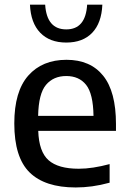

<svg xmlns="http://www.w3.org/2000/svg" viewBox="-20 -816 567 846"><path d="M313.5 10Q178 10 110.5 -56.2Q43 -122.5 43 -272Q43 -413 104.5 -482.8Q166 -552.5 273 -552.5Q378 -552.5 434.5 -482.5Q491 -412.5 491 -269.5V-239.5H148.5Q151.5 -147.5 194 -110Q236.5 -72.5 327 -72.5Q358 -72.5 392 -77.8Q426 -83 463 -93V-11Q422.5 0 386 5Q349.5 10 313.5 10ZM272 -481Q215.5 -481 182.8 -442.2Q150 -403.5 148 -305.5H392Q390.5 -403 359.5 -442Q328.5 -481 272 -481ZM272 -628.5Q199 -628.5 157.2 -671.8Q115.5 -715 112 -795.5H179Q186 -686.5 272 -686.5Q357.5 -686.5 364 -795.5H431Q427.5 -714.5 386.2 -671.5Q345 -628.5 272 -628.5Z"/></svg>

Font: Encode Sans Md
Style: Regular
Weight: 500
Designer: Multiple Designers
Foundry: Impallari Type
Version: Version 3.002; ttfautohint (v1.8.3) -l 8 -r 50 -G 200 -x 14 